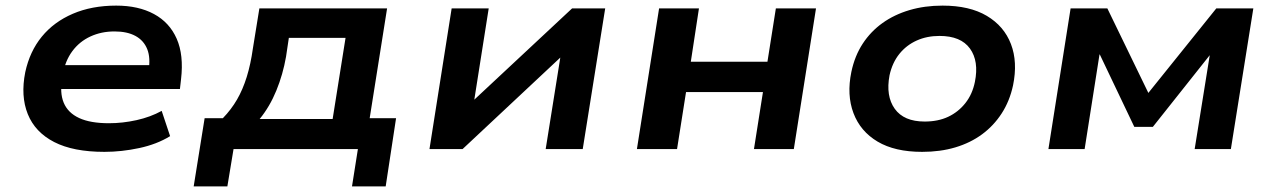

<svg xmlns="http://www.w3.org/2000/svg" viewBox="-20 -531 4541 684"><path d="M352 10Q241 10 173 -25Q105 -60 79 -124.5Q53 -189 70 -274Q86 -348 129 -400.5Q172 -453 239.5 -482Q307 -511 394 -511Q473 -511 528.5 -481Q584 -451 609.5 -393Q635 -335 625 -249L621 -214H172L185 -299H531L509 -277Q517 -325 504.5 -356Q492 -387 462.5 -403Q433 -419 388 -419Q341 -419 302 -401Q263 -383 237.5 -348.5Q212 -314 204 -266L202 -255Q192 -201 207 -165Q222 -129 262 -110.5Q302 -92 368 -92Q417 -92 466.5 -103Q516 -114 556 -136L586 -46Q539 -17 476 -3.5Q413 10 352 10Z M670 133 709 -110H774Q804 -141 824.5 -176.5Q845 -212 859 -257Q873 -302 881 -359L904 -501H1359L1297 -110H1391L1354 133H1234L1255 0H812L790 133ZM905 -107H1165L1211 -396H1009L999 -329Q988 -266 964.5 -208.5Q941 -151 905 -107Z M1510 0 1589 -501H1721L1668 -165H1658L2018 -501H2136L2056 0H1924L1978 -338H1989L1628 0Z M2249 0 2328 -501H2470L2441 -311H2714L2744 -501H2887L2808 0H2666L2698 -203H2424L2392 0Z M3265 10Q3168 10 3106.5 -26.5Q3045 -63 3020.5 -128Q2996 -193 3013 -275Q3025 -332 3053.5 -375.5Q3082 -419 3124 -449Q3166 -479 3220 -495Q3274 -511 3338 -511Q3434 -511 3495.5 -474.5Q3557 -438 3581.5 -374Q3606 -310 3589 -227Q3577 -171 3548.5 -127Q3520 -83 3478.5 -52.5Q3437 -22 3383.5 -6Q3330 10 3265 10ZM3274 -98Q3322 -98 3358 -115Q3394 -132 3419 -163.5Q3444 -195 3453 -239Q3468 -313 3435.5 -358Q3403 -403 3327 -403Q3282 -403 3245.5 -386.5Q3209 -370 3184 -339Q3159 -308 3149 -263Q3135 -189 3167.5 -143.5Q3200 -98 3274 -98Z M3715 0 3794 -501H3925L4071 -200L4313 -501H4445L4365 0H4236L4290 -336H4291L4087 -79H4021L3898 -337H3897L3844 0Z"/></svg>

Font: Nunito Sans 7pt SemiExpanded
Style: Bold Italic
Weight: 700
Width: 6
Italic angle: -9°
Designer: Vernon Adams
Foundry: Vernon Adams
Version: Version 3.101;gftools[0.9.27]